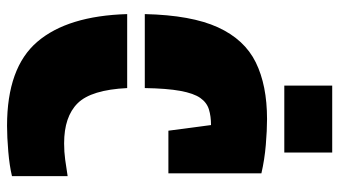

<svg xmlns="http://www.w3.org/2000/svg" viewBox="-229 -724 963 545"><g transform="rotate(90 252.5 -451.5)"><path d="M230 -381H20Q23 -513 57.5 -588.5Q92 -664 157 -696Q222 -728 318 -728Q350 -728 391.5 -724.5Q433 -721 472 -712V-448H351L335 -569Q310 -569 290.5 -563Q271 -557 258 -538.5Q245 -520 238 -482Q231 -444 230 -381ZM20 -331H230Q235 -229 273 -190.5Q311 -152 387 -152Q411 -152 433 -155Q455 -158 480 -162V-4Q451 3 410 6.5Q369 10 337 10Q172 10 98.5 -76Q25 -162 20 -331ZM223 -913H413V-777H223Z"/></g></svg>

Font: Protest Guerrilla
Style: Regular
Weight: 400
Designer: Octavio Pardo
Foundry: Ashler Design
Version: Version 2.005; ttfautohint (v1.8.4.7-5d5b)